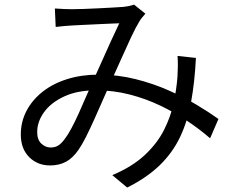

<svg xmlns="http://www.w3.org/2000/svg" viewBox="-20 -771 1040 851"><path d="M223.2 -733.4Q242.4 -732 262.7 -731.1Q283 -730.2 298.4 -730.2Q318.4 -730.2 349.7 -731.3Q380.9 -732.5 415.1 -734.1Q449.3 -735.7 479.1 -737.5Q508.9 -739.3 524.4 -740.3Q538.7 -741.7 551.4 -744.3Q564 -747 574.2 -750.6L624.4 -710.3Q617.3 -702.2 610.7 -694.3Q604 -686.3 598 -676.5Q582.2 -651.2 560 -603.8Q537.8 -556.5 513.2 -500.9Q488.6 -445.3 465 -393.5Q450 -360.3 432.7 -320.6Q415.4 -280.9 397.2 -240.5Q379.1 -200.1 361.6 -165.2Q344.2 -130.4 328 -107Q301.5 -69 271.1 -53.3Q240.8 -37.7 202 -37.7Q146.2 -37.7 109.2 -74.8Q72.2 -112 72.2 -174.6Q72.2 -231.1 97.4 -279.5Q122.7 -327.8 168.5 -364.1Q214.3 -400.5 277.7 -420.3Q341.1 -440.2 417 -440.2Q501.1 -440.2 579.7 -420.6Q658.2 -401 726.8 -370.6Q795.3 -340.2 851.7 -306.4Q908.1 -272.6 948.3 -243.6L911.2 -158.1Q867.3 -196.3 811.9 -233.7Q756.5 -271.2 691.7 -302.3Q626.9 -333.5 554.6 -352.1Q482.4 -370.7 405.4 -370.7Q323.2 -370.7 264.5 -343.5Q205.8 -316.2 175.3 -273.9Q144.8 -231.5 144.8 -185.2Q144.8 -151.8 163.2 -134.5Q181.5 -117.2 204.7 -117.2Q222.3 -117.2 236 -124.8Q249.7 -132.5 265.1 -152.4Q281 -173 296.9 -202.9Q312.7 -232.7 328.7 -268Q344.7 -303.4 360 -339.2Q375.4 -375 389.6 -406Q409.6 -450.1 430.5 -497.1Q451.4 -544.1 471.5 -588.3Q491.7 -632.5 508.7 -667.8Q493.7 -667.2 466.2 -666.1Q438.6 -665 407 -663.4Q375.3 -661.8 346.8 -660.5Q318.2 -659.2 301.2 -658.2Q285 -657.2 265 -655.6Q245 -654 226.8 -651.6ZM848.4 -514.2Q843 -407.6 827.2 -320.6Q811.4 -233.5 778.2 -163.8Q745 -94 688 -38.7Q631.1 16.6 543.7 60.3L477.8 5.3Q566.1 -32 621.1 -83.3Q676.2 -134.6 706.5 -194Q736.7 -253.5 749.6 -314.6Q762.4 -375.6 766.6 -430.9Q768 -453.6 768.3 -477.9Q768.6 -502.1 766.9 -523.1Z"/></svg>

Font: Noto Sans SC Thin
Style: Regular
Weight: 100
Designer: Ryoko NISHIZUKA 西塚涼子 (kana, bopomofo & ideographs); Paul D. Hunt (Latin, Greek & Cyrillic); Sandoll Communications 산돌커뮤니
Foundry: Adobe
Version: Version 2.004-H2;hotconv 1.0.118;makeotfexe 2.5.65603